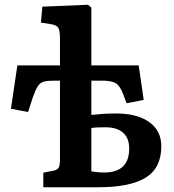

<svg xmlns="http://www.w3.org/2000/svg" viewBox="-20 -787 731 807"><path d="M162 0V-61L206 -70Q221 -73 226.5 -82Q232 -91 232 -118V-448H207Q179 -448 163.5 -443.5Q148 -439 138.5 -424Q129 -409 118 -378L98 -316L26 -330L53 -512H232V-626Q232 -660 224.5 -671Q217 -682 191 -686L152 -692L158 -759L350 -767L364 -755V-512H563L584 -367L512 -353L497 -393Q484 -427 466 -437.5Q448 -448 410 -448H364V-304Q392 -307 415 -308.5Q438 -310 469 -310Q556 -310 607 -274Q658 -238 658 -172Q658 -81 592.5 -40.5Q527 0 394 0ZM418 -62Q523 -62 523 -163Q523 -207 497 -229.5Q471 -252 424 -252Q404 -252 391 -251.5Q378 -251 364 -249V-67Q390 -62 418 -62Z"/></svg>

Font: Literata SemiBold
Style: Regular
Weight: 600
Designer: Latin by Veronika Burian and Jose Scaglione. Greek by Irene Vlachou. Cyrillic by Vera Evstafieva.
Foundry: TypeTogether
Version: Version 3.103; ttfautohint (v1.8.4.7-5d5b);gftools[0.9.29]